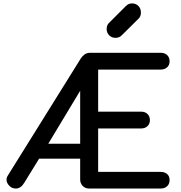

<svg xmlns="http://www.w3.org/2000/svg" viewBox="-20 -1085 1041 1105"><path d="M71.3 0Q51.8 0 38.1 -11.7Q24.4 -23.4 18.6 -40Q17.6 -44.9 17.6 -50.8Q17.6 -63.5 25.4 -75.2Q165 -299.8 445.3 -749Q454.1 -762.7 467.8 -772.5Q481.4 -781.2 500 -781.2Q634.8 -781.2 905.3 -781.2Q927.7 -781.2 942.4 -767.6Q956.1 -753.9 956.1 -732.4Q956.1 -710.9 942.4 -698.2Q927.7 -684.6 905.3 -684.6Q785.2 -684.6 544.9 -684.6Q544.9 -624 544.9 -442.4Q606.4 -442.4 792 -442.4Q815.4 -442.4 829.1 -428.7Q842.8 -415 842.8 -393.6Q842.8 -373 829.1 -359.4Q815.4 -345.7 792 -345.7Q710 -345.7 544.9 -345.7Q544.9 -283.2 544.9 -95.7Q634.8 -95.7 905.3 -95.7Q927.7 -95.7 942.4 -83Q956.1 -70.3 956.1 -48.8Q956.1 -27.3 942.4 -13.7Q927.7 0 905.3 0Q767.6 0 493.2 0Q470.7 0 456.1 -14.6Q441.4 -30.3 441.4 -51.8Q441.4 -91.8 441.4 -171.9Q381.8 -171.9 205.1 -171.9Q183.6 -136.7 119.1 -32.2Q99.6 0 71.3 0ZM257.8 -257.8Q303.7 -257.8 441.4 -257.8Q441.4 -342.8 441.4 -598.6Q447.3 -599.6 464.8 -601.6Q413.1 -515.6 257.8 -257.8ZM644.5 -867.2Q623 -867.2 608.4 -881.8Q593.8 -896.5 593.8 -918Q593.8 -939.5 606.4 -952.1Q638.7 -984.4 704.1 -1049.8Q718.8 -1065.4 740.2 -1065.4Q762.7 -1065.4 777.3 -1049.8Q791 -1035.2 791 -1012.7Q791 -1002.9 788.1 -994.1Q785.2 -985.4 777.3 -977.5Q745.1 -945.3 679.7 -880.9Q666 -867.2 644.5 -867.2Z"/></svg>

Font: Abed
Style: Bold
Weight: 700
Designer: Johan Aakerlund
Version: Version 3.105